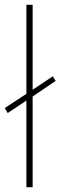

<svg xmlns="http://www.w3.org/2000/svg" viewBox="-29 -780 252 800"><path d="M81 0H107V-378L203 -443L191 -462L107 -406V-760H81V-389L-9 -330L3 -309L81 -361Z"/></svg>

Font: Noto Sans Khmer UI Condensed Thin
Style: Regular
Weight: 100
Width: 3
Designer: Danh Hong and the Monotype Design Team
Foundry: Monotype Imaging Inc.
Version: Version 2.002